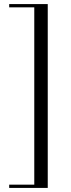

<svg xmlns="http://www.w3.org/2000/svg" viewBox="-20 -754 346 941"><path d="M214 -734H25V-718H148V151H25V167H214Z"/></svg>

Font: Libre Caslon Display
Style: Regular
Weight: 400
Designer: Pablo Impallari, Rodrigo Fuenzalida
Foundry: Pablo Impallari, Rodrigo Fuenzalida
Version: Version 1.100; ttfautohint (v1.6) -l 8 -r 50 -G 200 -x 14 -D